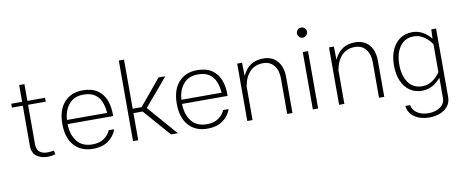

<svg xmlns="http://www.w3.org/2000/svg" viewBox="-76 -1037 3901 1615"><g transform="rotate(-10 1875.0 -229.0)"><path d="M320.3 -37.6 327.1 -4.4Q311.5 -0.5 294.2 2.2Q276.9 4.9 259.8 4.9Q204.6 4.9 166.5 -22.9Q128.4 -50.8 128.4 -113.3V-454.6H35.6V-487.8H128.4V-630.9H173.3V-487.8H324.2V-454.6H173.3V-117.2Q173.3 -72.8 197.5 -52.2Q221.7 -31.7 264.6 -31.7Q280.3 -31.7 295.7 -33.7Q311 -35.6 320.3 -37.6Z M472.7 -236.8Q473.6 -147 518.3 -89.6Q563 -32.2 650.4 -32.2Q711.9 -32.2 750.5 -60.3Q789.1 -88.4 804.2 -126H851.1Q828.6 -64.5 777.1 -29.5Q725.6 5.4 649.9 5.4Q546.4 5.4 487.8 -60.5Q429.2 -126.5 429.2 -245.1Q429.2 -364.7 488.3 -429.7Q547.4 -494.6 645 -494.6Q723.6 -494.6 772.2 -461.4Q820.8 -428.2 842.3 -370.1Q863.8 -312 861.8 -236.8ZM473.6 -272H816.4Q813 -324.2 796.1 -366.2Q779.3 -408.2 743.2 -433.1Q707 -458 645.5 -458Q566.9 -458 522.7 -406Q478.5 -354 473.6 -272Z M1293.9 -490.2H1352.1L1151.9 -254.4L1373 0H1314.9L1112.3 -231.4H1034.2V0H989.7V-688.5H1034.2V-269H1110.4Z M1450.2 -236.8Q1451.2 -147 1495.8 -89.6Q1540.5 -32.2 1627.9 -32.2Q1689.5 -32.2 1728 -60.3Q1766.6 -88.4 1781.7 -126H1828.6Q1806.2 -64.5 1754.6 -29.5Q1703.1 5.4 1627.4 5.4Q1523.9 5.4 1465.3 -60.5Q1406.7 -126.5 1406.7 -245.1Q1406.7 -364.7 1465.8 -429.7Q1524.9 -494.6 1622.6 -494.6Q1701.2 -494.6 1749.8 -461.4Q1798.3 -428.2 1819.8 -370.1Q1841.3 -312 1839.4 -236.8ZM1451.2 -272H1793.9Q1790.5 -324.2 1773.7 -366.2Q1756.8 -408.2 1720.7 -433.1Q1684.6 -458 1623 -458Q1544.4 -458 1500.2 -406Q1456.1 -354 1451.2 -272Z M2010.7 0H1965.8V-490.2H2007.3L2009.8 -376Q2061.5 -494.6 2188 -494.6Q2265.1 -494.6 2308.3 -443.8Q2351.6 -393.1 2351.6 -306.6V0H2306.6V-303.7Q2306.6 -373 2272.9 -414.6Q2239.3 -456.1 2179.7 -456.1Q2112.3 -456.1 2068.6 -412.1Q2024.9 -368.2 2010.7 -287.6Z M2504.9 -652.8Q2504.9 -670.4 2517.1 -682.9Q2529.3 -695.3 2547.9 -695.3Q2566.9 -695.3 2578.9 -682.9Q2590.8 -670.4 2590.8 -652.8Q2590.8 -634.8 2578.9 -622.1Q2566.9 -609.4 2547.9 -609.4Q2529.3 -609.4 2517.1 -622.1Q2504.9 -634.8 2504.9 -652.8ZM2525.9 -490.2H2570.8V0H2525.9Z M2794.9 0H2750V-490.2H2791.5L2793.9 -376Q2845.7 -494.6 2972.2 -494.6Q3049.3 -494.6 3092.5 -443.8Q3135.7 -393.1 3135.7 -306.6V0H3090.8V-303.7Q3090.8 -373 3057.1 -414.6Q3023.4 -456.1 2963.9 -456.1Q2896.5 -456.1 2852.8 -412.1Q2809.1 -368.2 2794.9 -287.6Z M3261.7 -244.6Q3261.7 -320.3 3285.9 -376.5Q3310.1 -432.6 3354.7 -463.9Q3399.4 -495.1 3460 -495.1Q3507.8 -495.1 3548.1 -473.1Q3588.4 -451.2 3620.6 -411.6L3623.5 -490.2H3664.6V92.8Q3664.6 139.2 3639.9 171.4Q3615.2 203.6 3573.5 220.2Q3531.7 236.8 3480.5 236.8Q3403.3 236.8 3353.5 201.4Q3303.7 166 3296.9 106.4H3337.9Q3344.7 148.9 3383.3 174.6Q3421.9 200.2 3479.5 200.2Q3537.6 200.2 3578.9 172.6Q3620.1 145 3620.1 92.8V-78.1Q3587.9 -39.1 3547.6 -17.1Q3507.3 4.9 3460 4.9Q3398.9 4.9 3354.5 -26.1Q3310.1 -57.1 3285.9 -113.3Q3261.7 -169.4 3261.7 -244.6ZM3307.1 -244.1Q3307.1 -147.5 3349.6 -89.8Q3392.1 -32.2 3466.8 -32.2Q3513.2 -32.2 3552.5 -57.9Q3591.8 -83.5 3620.1 -125.5V-364.3Q3591.8 -406.7 3552.2 -432.4Q3512.7 -458 3466.8 -458Q3392.1 -458 3349.6 -399.7Q3307.1 -341.3 3307.1 -244.1Z"/></g></svg>

Font: Estedad-FD ExtraLight
Style: Regular
Weight: 200
Designer: Amin Abedi
Version: Version 7.3